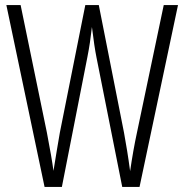

<svg xmlns="http://www.w3.org/2000/svg" viewBox="-20 -734 723 754"><path d="M679 -714H623L518 -214C508 -168 499 -117 491 -62C483 -122 476 -163 467 -213L368 -714H315L215 -213C209 -177 198 -115 190 -63C186 -94 177 -147 164 -214L61 -714H5L155 0H223L323 -509C331 -549 336 -584 341 -628C348 -572 353 -538 359 -508L460 0H528Z"/></svg>

Font: Noto Sans Lao Looped ExtraCondensed Light
Style: Regular
Weight: 300
Width: 2
Designer: Mark Frömberg, Ben Mitchell
Foundry: The Fontpad Ltd
Version: Version 1.002